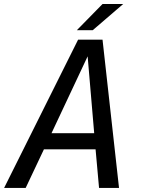

<svg xmlns="http://www.w3.org/2000/svg" viewBox="-72 -924 694 944"><path d="M305.7 -775.4H383.8L533.7 -904.3H432.1ZM-51.8 0H54.2L144 -189.9H397.9L415 0H513.2L432.1 -729H312ZM181.2 -269 358.9 -647 391.1 -269Z"/></svg>

Font: Hack
Style: Oblique
Weight: 400
Italic angle: -12°
Monospace: yes
Designer: Christopher Simpkins
Foundry: Christopher Simpkins
Version: Version 2.010